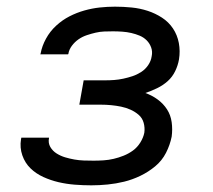

<svg xmlns="http://www.w3.org/2000/svg" viewBox="-20 -548 640 576"><path d="M254 8Q229 8 204 6Q179 4 155.5 -1.5Q132 -7 110 -17Q88 -27 71.5 -43Q55 -59 47 -82Q39 -105 43 -130L44 -135H127V-134Q124 -119 131 -107Q138 -95 150 -87.5Q162 -80 175.5 -76Q189 -72 203 -69.5Q217 -67 231.5 -66.5Q246 -66 261 -66Q276 -66 291 -67Q306 -68 321 -71.5Q336 -75 351 -81Q366 -87 379 -96.5Q392 -106 401 -120.5Q410 -135 413 -150Q415 -165 411 -179.5Q407 -194 396 -203.5Q385 -213 371.5 -219Q358 -225 343.5 -228Q329 -231 313.5 -232.5Q298 -234 282 -234H218L231 -307H295Q309 -307 322.5 -308Q336 -309 350 -312Q364 -315 377.5 -319.5Q391 -324 403.5 -332Q416 -340 424.5 -352.5Q433 -365 435 -379Q438 -393 433.5 -405.5Q429 -418 420 -427Q411 -436 399 -441Q387 -446 374 -449Q361 -452 347 -453Q333 -454 319 -454Q306 -454 293 -453.5Q280 -453 267 -450Q254 -447 240.5 -442.5Q227 -438 215.5 -430Q204 -422 195.5 -410.5Q187 -399 185 -386L184 -385H101L102 -388Q106 -410 118 -432Q130 -454 148.5 -471Q167 -488 188.5 -499Q210 -510 233 -516.5Q256 -523 279 -525.5Q302 -528 325 -528Q350 -528 375 -525.5Q400 -523 423 -515.5Q446 -508 466 -495Q486 -482 499 -462.5Q512 -443 516.5 -419Q521 -395 517 -370Q514 -352 505.5 -334.5Q497 -317 483 -304.5Q469 -292 451.5 -283.5Q434 -275 416 -269Q436 -262 453 -249.5Q470 -237 481 -220Q492 -203 495 -181.5Q498 -160 495 -138Q490 -113 478 -89.5Q466 -66 445.5 -49Q425 -32 401 -20.5Q377 -9 352.5 -3Q328 3 303 5.5Q278 8 254 8Z"/></svg>

Font: Iosevka Extended Oblique
Style: Regular
Weight: 400
Width: 7
Italic angle: -9°
Monospace: yes
Designer: Belleve Invis
Foundry: Belleve Invis
Version: Version 32.0.1; ttfautohint (v1.8.4)